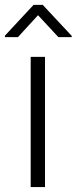

<svg xmlns="http://www.w3.org/2000/svg" viewBox="-42 -759 311 779"><path d="M140.6 -528.3V0H82.5V-528.3ZM131.3 -739.3 249 -613.3V-608.4H194.8L112.3 -697.3L30.8 -608.4H-22V-614.3L94.2 -739.3Z"/></svg>

Font: Vazirmatn UI FD ExtraLight
Style: Regular
Weight: 200
Designer: Saber Rastikerdar
Foundry: Saber Rastikerdar
Version: Version 33.003